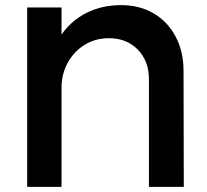

<svg xmlns="http://www.w3.org/2000/svg" viewBox="-20 -729 808 749"><path d="M561 0V-420Q561 -491 517.5 -535.5Q474 -580 405 -580Q352 -580 310 -554Q268 -528 244 -484Q220 -440 220 -386V0H86V-700H220V-594Q258 -649 318 -679Q378 -709 453 -709Q524 -709 579 -677Q634 -645 665 -586.5Q696 -528 696 -453L697 0Z"/></svg>

Font: TypoPRO Montserrat Alternates
Style: Regular
Weight: 500
Designer: Julieta Ulanovsky
Foundry: Julieta Ulanovsky
Version: Version 6.001